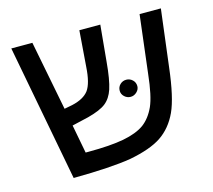

<svg xmlns="http://www.w3.org/2000/svg" viewBox="-90 -708 910 821"><g transform="rotate(-15 365.0 -297.0)"><path d="M314 -439.9 326.2 -599.1H418.9L403.8 -439Q397 -360.8 383.8 -320.8Q371.6 -284.2 346.7 -264.4Q321.8 -244.6 266.1 -230L192.9 -212.9L216.8 -86.9H229Q326.2 -86.9 385.5 -98.1Q444.8 -109.4 479 -133.8Q511.7 -158.2 532.2 -203.1Q551.8 -247.1 562 -342.8L592.8 -599.1H687L655.8 -346.2Q640.6 -216.3 612.8 -155.8Q584.5 -94.7 534.2 -61Q485.8 -28.8 394 -11.2Q305.7 3.4 139.2 4.9L24.9 -599.1H118.2L178.2 -291L213.9 -297.9Q266.1 -309.6 288.1 -338.9Q309.6 -369.1 314 -439.9ZM425.8 -304.2Q425.8 -320.8 437.3 -331.8Q448.7 -342.8 464.8 -342.8Q480.5 -342.8 492.2 -331.8Q503.9 -320.8 503.9 -304.2Q503.9 -289.6 491.9 -278.3Q480 -267.1 464.8 -267.1Q449.2 -267.1 437.5 -278.1Q425.8 -289.1 425.8 -304.2Z"/></g></svg>

Font: Libra Sans Modern
Style: Regular
Weight: 400
Foundry: Stefan Peev, Context Ltd
Version: Version 1.000